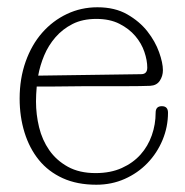

<svg xmlns="http://www.w3.org/2000/svg" viewBox="-20 -497 508 528"><path d="M368 -293Q385 -293 385 -311Q385 -331 377 -354.5Q369 -378 352 -398Q335 -418 308.5 -431.5Q282 -445 245 -445Q207 -445 179.5 -431Q152 -417 132.5 -394.5Q113 -372 101.5 -344.5Q90 -317 85 -289ZM81 -259Q80 -248 79.5 -237.5Q79 -227 79 -218Q79 -182 87.5 -147Q96 -112 115.5 -84Q135 -56 166.5 -38.5Q198 -21 243 -21Q284 -21 315 -35Q346 -49 366.5 -72Q387 -95 397.5 -125Q408 -155 408 -187Q408 -205 425 -205Q442 -205 442 -187Q442 -148 427 -112Q412 -76 385.5 -48.5Q359 -21 323 -5Q287 11 245 11Q192 11 152.5 -7Q113 -25 87 -57Q61 -89 47.5 -132.5Q34 -176 34 -226Q34 -281 50.5 -327.5Q67 -374 96 -407Q125 -440 164 -458.5Q203 -477 248 -477Q296 -477 330 -457.5Q364 -438 385.5 -410.5Q407 -383 417.5 -353.5Q428 -324 428 -304Q428 -288 419.5 -275Q411 -262 393 -261Q367 -260 329.5 -260Q292 -260 252 -260Q240 -260 217 -260Q194 -260 168.5 -259.5Q143 -259 119 -259Q95 -259 81 -259Z"/></svg>

Font: Life Savers
Style: Regular
Weight: 400
Designer: Pablo Impallari, Rodrigo Fuenzalida, Brenda Gallo
Foundry: Pablo Impallari, Rodrigo Fuenzalida, Brenda Gallo
Version: Version 3.001; ttfautohint (v0.95) -l 8 -r 50 -G 200 -x 14 -